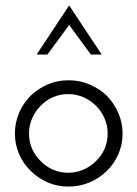

<svg xmlns="http://www.w3.org/2000/svg" viewBox="-20 -680 507 708"><path d="M374 -50Q401 -76 416.5 -111.5Q432 -147 432 -188Q432 -228 416 -264Q400 -300 374 -327Q347 -353 310.5 -368.5Q274 -384 233 -384Q191 -384 155.5 -368.5Q120 -353 93 -327Q66 -300 50.5 -264Q35 -228 35 -188Q35 -147 50.5 -111.5Q66 -76 93 -50Q120 -23 155.5 -7.5Q191 8 233 8Q274 8 310.5 -7.5Q347 -23 374 -50ZM130 -86Q110 -105 98.5 -131Q87 -157 87 -188Q87 -217 98.5 -243.5Q110 -270 130 -290Q149 -310 175 -321.5Q201 -333 232 -333Q261 -333 287.5 -321.5Q314 -310 334 -290Q354 -270 365.5 -243.5Q377 -217 377 -188Q377 -157 365.5 -131Q354 -105 334 -86Q314 -66 287.5 -54.5Q261 -43 232 -43Q201 -43 175 -54.5Q149 -66 130 -86ZM155 -479Q175 -506 195 -533.5Q215 -561 235 -588Q255 -561 275 -533.5Q295 -506 315 -479H355Q325 -524 295 -569.5Q265 -615 235 -660Q205 -615 175 -569.5Q145 -524 115 -479Z"/></svg>

Font: Josefin Slab Medium
Style: Regular
Weight: 500
Designer: Santiago Orozco
Foundry: Typemade
Version: Version 2.000